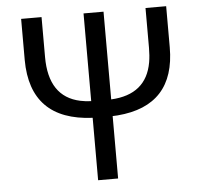

<svg xmlns="http://www.w3.org/2000/svg" viewBox="-52 -787 883 841"><g transform="rotate(-5 389.5 -366.5)"><path d="M618.2 -733.4H709V-552.7Q709 -295.9 455.1 -275.4Q444.3 -274.4 433.6 -274.4V0H345.7V-274.4Q72.3 -287.1 71.3 -552.7V-733.4H161.1V-557.6Q161.1 -382.8 297.9 -353.5Q320.3 -348.6 345.7 -347.7V-733.4H433.6V-347.7Q588.9 -355.5 613.3 -495.1Q618.2 -524.4 618.2 -557.6Z"/></g></svg>

Font: Taipei Sans TC Beta
Style: Regular
Weight: 400
Designer: JT Foundry
Foundry: JT Foundry
Version: Version 1.000